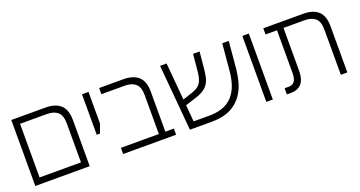

<svg xmlns="http://www.w3.org/2000/svg" viewBox="-38 -1098 3012 1608"><g transform="rotate(-20 1468.5 -294.0)"><path d="M73 0V-588H377Q466 -588 512 -545.5Q558 -503 558 -411V0ZM131 -55H500V-401Q500 -474 466 -503.5Q432 -533 372 -533H131Z M703 -227V-588H761V-306L732 -227Z M1194 0V-401Q1194 -474 1160 -503.5Q1126 -533 1066 -533H856V-588H1071Q1160 -588 1206 -545.5Q1252 -503 1252 -411V0ZM856 0V-55H1328V0Z M1451 0 1399 -588H1457L1504 -55H1646Q1705 -55 1754 -70.5Q1803 -86 1840 -120Q1877 -154 1900 -209Q1923 -264 1931 -343L1953 -588H2011L1989 -343Q1983 -287 1969.5 -236Q1956 -185 1930.5 -142.5Q1905 -100 1866.5 -67.5Q1828 -35 1773.5 -17.5Q1719 0 1646 0ZM1481 -200 1476 -253 1579 -287Q1613 -299 1633 -316.5Q1653 -334 1663.5 -361.5Q1674 -389 1678 -429L1693 -588H1751L1738 -449Q1734 -406 1727.5 -373Q1721 -340 1705.5 -314Q1690 -288 1661 -268Q1632 -248 1583 -233Z M2132 0V-588H2190V0Z M2796 0V-401Q2796 -474 2762.5 -503.5Q2729 -533 2668 -533H2319V-588H2674Q2763 -588 2808.5 -545.5Q2854 -503 2854 -411V0ZM2315 0V-55H2352Q2387 -55 2404 -79Q2421 -103 2421 -155V-560H2479V-150Q2479 -74 2446 -37Q2413 0 2350 0Z"/></g></svg>

Font: Noto Sans Hebrew Light
Style: Regular
Weight: 300
Designer: Monotype Design Team
Foundry: Monotype Imaging Inc.
Version: Version 2.003